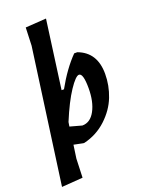

<svg xmlns="http://www.w3.org/2000/svg" viewBox="-165 -781 792 1052"><g transform="rotate(-20 231.0 -254.5)"><path d="M339 -471Q442 -433 442 -308Q442 -240 417 -176Q392 -112 336.5 -60.5Q281 -9 206 9H200L146 -2L135 75L131 185L8 194L116 -590L120 -695L241 -703L187 -305H201Q257 -406 321 -471ZM305 -352Q286 -352 246 -292Q206 -232 163 -128L159 -103L228 -84Q275 -84 302.5 -135Q330 -186 330 -265Q330 -352 305 -352Z"/></g></svg>

Font: Alegreya Sans SC
Style: Bold Italic
Weight: 700
Italic angle: -7°
Designer: Juan Pablo del Peral
Foundry: Huerta Tipografica
Version: Version 2.007